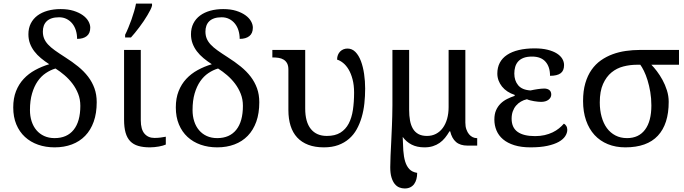

<svg xmlns="http://www.w3.org/2000/svg" viewBox="-20 -816 3836 1076"><path d="M430.2 -223.1Q430.2 -259.3 418 -290.3Q405.8 -321.3 386 -347.4Q366.2 -373.5 341.3 -394.8Q316.4 -416 291 -432.1Q262.7 -423.8 236.6 -406.2Q210.4 -388.7 190.9 -360.4Q171.4 -332 159.7 -292.2Q147.9 -252.4 147.9 -199.2Q147.9 -165 157.2 -136.2Q166.5 -107.4 184.3 -86.4Q202.1 -65.4 227.8 -53.7Q253.4 -42 286.1 -42Q355.5 -42 392.8 -88.6Q430.2 -135.3 430.2 -223.1ZM220.2 -639.2Q220.2 -617.7 227.1 -600.6Q233.9 -583.5 248.8 -567.1Q263.7 -550.8 287.6 -533.7Q311.5 -516.6 345.2 -495.1Q385.3 -469.7 418 -443.1Q450.7 -416.5 473.6 -386.5Q496.6 -356.4 509.3 -321.3Q522 -286.1 522 -243.2Q522 -181.2 505.1 -134Q488.3 -86.9 457.3 -54.9Q426.3 -22.9 382.8 -6.6Q339.4 9.8 286.1 9.8Q235.8 9.8 193.4 -5.1Q150.9 -20 119.9 -48.6Q88.9 -77.1 71.5 -118.7Q54.2 -160.2 54.2 -213.9Q54.2 -265.6 69.8 -305.2Q85.4 -344.7 112.8 -374Q140.1 -403.3 176.8 -423.3Q213.4 -443.4 255.9 -456.1Q231 -472.2 209.5 -490Q188 -507.8 172.4 -528.3Q156.7 -548.8 147.9 -572.5Q139.2 -596.2 139.2 -624Q139.2 -658.2 152.6 -684.6Q166 -710.9 189.9 -728.8Q213.9 -746.6 247.1 -755.9Q280.3 -765.1 319.8 -765.1Q361.3 -765.1 392.3 -755.4Q423.3 -745.6 444.1 -730.7Q464.8 -715.8 475.3 -697.3Q485.8 -678.7 485.8 -661.1Q485.8 -629.4 466.3 -613.8Q446.8 -598.1 412.1 -598.1Q412.1 -623 405.3 -645.3Q398.4 -667.5 385.3 -683.8Q372.1 -700.2 353.3 -709.7Q334.5 -719.2 311 -719.2Q287.1 -719.2 269.8 -713.4Q252.4 -707.5 241.5 -696.8Q230.5 -686 225.3 -671.4Q220.2 -656.7 220.2 -639.2Z M769 -536.1V-142.1Q769 -90.8 789.8 -66.9Q810.5 -43 845.2 -43Q863.3 -43 878.4 -44.9Q893.6 -46.9 909.2 -49.8V-5.9Q902.8 -2.9 892.6 0Q882.3 2.9 870.4 5.1Q858.4 7.3 845.2 8.5Q832 9.8 820.3 9.8Q782.2 9.8 754.9 1.7Q727.5 -6.3 710 -24.4Q692.4 -42.5 683.8 -72.3Q675.3 -102.1 675.3 -145V-536.1ZM681.2 -621.1Q689.5 -637.2 698.7 -659.4Q708 -681.6 716.6 -705.6Q725.1 -729.5 731.9 -753.2Q738.8 -776.9 742.2 -795.9H832V-784.2Q829.6 -774.4 822.8 -760.7Q815.9 -747.1 806.4 -731Q796.9 -714.8 785.2 -697.5Q773.4 -680.2 761 -663.6Q748.5 -647 736.3 -632.1Q724.1 -617.2 713.9 -606H681.2Z M1341.3 -223.1Q1341.3 -259.3 1329.1 -290.3Q1316.9 -321.3 1297.1 -347.4Q1277.3 -373.5 1252.4 -394.8Q1227.5 -416 1202.1 -432.1Q1173.8 -423.8 1147.7 -406.2Q1121.6 -388.7 1102.1 -360.4Q1082.5 -332 1070.8 -292.2Q1059.1 -252.4 1059.1 -199.2Q1059.1 -165 1068.4 -136.2Q1077.6 -107.4 1095.5 -86.4Q1113.3 -65.4 1138.9 -53.7Q1164.6 -42 1197.3 -42Q1266.6 -42 1304 -88.6Q1341.3 -135.3 1341.3 -223.1ZM1131.3 -639.2Q1131.3 -617.7 1138.2 -600.6Q1145 -583.5 1159.9 -567.1Q1174.8 -550.8 1198.7 -533.7Q1222.7 -516.6 1256.3 -495.1Q1296.4 -469.7 1329.1 -443.1Q1361.8 -416.5 1384.8 -386.5Q1407.7 -356.4 1420.4 -321.3Q1433.1 -286.1 1433.1 -243.2Q1433.1 -181.2 1416.3 -134Q1399.4 -86.9 1368.4 -54.9Q1337.4 -22.9 1293.9 -6.6Q1250.5 9.8 1197.3 9.8Q1147 9.8 1104.5 -5.1Q1062 -20 1031 -48.6Q1000 -77.1 982.7 -118.7Q965.3 -160.2 965.3 -213.9Q965.3 -265.6 981 -305.2Q996.6 -344.7 1023.9 -374Q1051.3 -403.3 1087.9 -423.3Q1124.5 -443.4 1167 -456.1Q1142.1 -472.2 1120.6 -490Q1099.1 -507.8 1083.5 -528.3Q1067.9 -548.8 1059.1 -572.5Q1050.3 -596.2 1050.3 -624Q1050.3 -658.2 1063.7 -684.6Q1077.1 -710.9 1101.1 -728.8Q1125 -746.6 1158.2 -755.9Q1191.4 -765.1 1231 -765.1Q1272.5 -765.1 1303.5 -755.4Q1334.5 -745.6 1355.2 -730.7Q1376 -715.8 1386.5 -697.3Q1397 -678.7 1397 -661.1Q1397 -629.4 1377.4 -613.8Q1357.9 -598.1 1323.2 -598.1Q1323.2 -623 1316.4 -645.3Q1309.6 -667.5 1296.4 -683.8Q1283.2 -700.2 1264.4 -709.7Q1245.6 -719.2 1222.2 -719.2Q1198.2 -719.2 1180.9 -713.4Q1163.6 -707.5 1152.6 -696.8Q1141.6 -686 1136.5 -671.4Q1131.3 -656.7 1131.3 -639.2Z M1795.4 9.8Q1745.1 9.8 1707.8 -4.4Q1670.4 -18.6 1645.5 -45.4Q1620.6 -72.3 1608.4 -111.1Q1596.2 -149.9 1596.2 -199.2V-425.8Q1596.2 -447.8 1588.9 -461.2Q1581.5 -474.6 1569.3 -481.9Q1557.1 -489.3 1541.5 -491.7Q1525.9 -494.1 1509.3 -494.1H1506.3V-536.1H1690.4V-208Q1690.4 -132.3 1721.9 -93.3Q1753.4 -54.2 1811.5 -54.2Q1857.9 -54.2 1887.5 -72.5Q1917 -90.8 1934.1 -123.3Q1951.2 -155.8 1957.8 -200.2Q1964.4 -244.6 1964.4 -296.9Q1964.4 -338.9 1955.8 -371.3Q1947.3 -403.8 1933.6 -426.8Q1919.9 -449.7 1902.8 -463.4Q1885.7 -477.1 1869.1 -481.9Q1869.1 -496.6 1873.8 -508.1Q1878.4 -519.5 1886.5 -527.6Q1894.5 -535.6 1905 -539.8Q1915.5 -543.9 1927.2 -543.9Q1953.1 -543.9 1971.9 -524.7Q1990.7 -505.4 2002.7 -473.6Q2014.6 -441.9 2020.5 -401.6Q2026.4 -361.3 2026.4 -319.8Q2026.4 -277.3 2022 -236.3Q2017.6 -195.3 2006.8 -158.7Q1996.1 -122.1 1979 -91.3Q1961.9 -60.5 1936 -38.1Q1910.2 -15.6 1875.5 -2.9Q1840.8 9.8 1795.4 9.8Z M2358.9 9.8Q2316.9 9.8 2286.9 -5.6Q2256.8 -21 2236.8 -48.8Q2237.8 -7.3 2240.2 27.8Q2242.7 63 2250.7 89.4Q2258.8 115.7 2274.4 132.1Q2290 148.4 2317.9 152.8Q2317.9 171.9 2313.7 187.7Q2309.6 203.6 2301 215.3Q2292.5 227.1 2279.3 233.6Q2266.1 240.2 2248 240.2Q2232.4 240.2 2217.8 234.4Q2203.1 228.5 2191.9 214.6Q2180.7 200.7 2173.8 177.7Q2167 154.8 2167 121.1Q2167 91.3 2168.7 56.9Q2170.4 22.5 2172.4 -19.3Q2174.3 -61 2176.5 -111.8Q2178.7 -162.6 2179.2 -225.1V-536.1H2272.9V-200.2Q2272.9 -167.5 2277.8 -140.6Q2282.7 -113.8 2294.2 -94.5Q2305.7 -75.2 2325 -64.7Q2344.2 -54.2 2373 -54.2Q2400.9 -54.2 2423.3 -65.9Q2445.8 -77.6 2461.4 -98.9Q2477.1 -120.1 2485.6 -149.9Q2494.1 -179.7 2494.1 -215.8V-536.1H2587.9V-128.9Q2587.9 -106.9 2593.8 -90.6Q2599.6 -74.2 2608.6 -63.5Q2617.7 -52.7 2628.9 -47.4Q2640.1 -42 2650.9 -42H2654.3V0H2600.1Q2559.1 0 2535.6 -20.3Q2512.2 -40.5 2502.9 -80.1H2499Q2487.3 -60.1 2473.9 -43.5Q2460.4 -26.9 2443.6 -15.1Q2426.8 -3.4 2406 3.2Q2385.3 9.8 2358.9 9.8Z M2862.3 -403.8Q2862.3 -364.3 2884 -338.1Q2905.8 -312 2953.1 -309.1Q2961.9 -311 2972.2 -313Q2982.4 -314.9 2992.7 -316.4Q3002.9 -317.9 3012.5 -318.8Q3022 -319.8 3029.3 -319.8Q3047.4 -319.8 3058.3 -311.5Q3069.3 -303.2 3069.3 -286.1Q3069.3 -269 3054 -257.1Q3038.6 -245.1 3012.2 -245.1Q3004.9 -245.1 2994.4 -246.1Q2983.9 -247.1 2972.7 -249Q2961.4 -251 2950.9 -253.7Q2940.4 -256.3 2933.1 -259.8Q2915 -255.9 2899.4 -246.8Q2883.8 -237.8 2872.1 -224.1Q2860.4 -210.4 2853.8 -192.1Q2847.2 -173.8 2847.2 -150.9Q2847.2 -101.1 2880.6 -77.1Q2914.1 -53.2 2978.5 -53.2Q3007.8 -53.2 3032.2 -58.8Q3056.6 -64.5 3076.9 -74.2Q3097.2 -84 3112.8 -96.7Q3128.4 -109.4 3140.1 -123Q3147 -120.1 3153.1 -110.8Q3159.2 -101.6 3159.2 -88.9Q3159.2 -70.8 3147.7 -53Q3136.2 -35.2 3111.6 -21.2Q3086.9 -7.3 3047.9 1.2Q3008.8 9.8 2953.1 9.8Q2900.9 9.8 2862.5 -2.2Q2824.2 -14.2 2799.3 -35.2Q2774.4 -56.2 2762.5 -84.7Q2750.5 -113.3 2750.5 -146Q2750.5 -176.3 2760 -198Q2769.5 -219.7 2785.4 -235.4Q2801.3 -251 2821.8 -261.2Q2842.3 -271.5 2864.3 -278.8V-284.2Q2841.8 -291.5 2823.7 -303.5Q2805.7 -315.4 2793.2 -331.1Q2780.8 -346.7 2773.9 -365.2Q2767.1 -383.8 2767.1 -403.8Q2767.1 -438 2781 -464.4Q2794.9 -490.7 2821.8 -508.5Q2848.6 -526.4 2887.5 -535.6Q2926.3 -544.9 2976.1 -544.9Q3018.1 -544.9 3049.1 -537.1Q3080.1 -529.3 3100.6 -516.4Q3121.1 -503.4 3131.1 -486.6Q3141.1 -469.7 3141.1 -451.2Q3141.1 -419.4 3121.6 -405.3Q3102.1 -391.1 3062.5 -391.1Q3062.5 -441.4 3037.1 -470.2Q3011.7 -499 2961.4 -499Q2933.1 -499 2913.8 -491.5Q2894.5 -483.9 2883.3 -470.9Q2872.1 -458 2867.2 -440.7Q2862.3 -423.3 2862.3 -403.8Z M3727.5 -245.1Q3727.5 -120.6 3666.7 -55.4Q3606 9.8 3484.4 9.8Q3430.2 9.8 3386.5 -8.1Q3342.8 -25.9 3312 -59.3Q3281.2 -92.8 3264.4 -141.1Q3247.6 -189.5 3247.6 -250Q3247.6 -306.6 3260.3 -349.9Q3272.9 -393.1 3295.2 -424.8Q3317.4 -456.5 3347.7 -477.8Q3377.9 -499 3413.1 -512Q3448.2 -524.9 3487.3 -530.5Q3526.4 -536.1 3565.4 -536.1H3785.2V-453.1H3630.4Q3644 -439.5 3660.9 -417.5Q3677.7 -395.5 3692.6 -368.4Q3707.5 -341.3 3717.5 -309.8Q3727.5 -278.3 3727.5 -245.1ZM3341.3 -242.2Q3341.3 -198.2 3351.6 -161.4Q3361.8 -124.5 3381.1 -98.1Q3400.4 -71.8 3429 -56.9Q3457.5 -42 3494.1 -42Q3559.6 -42 3595 -89.4Q3630.4 -136.7 3630.4 -225.1Q3630.4 -264.6 3624.3 -300.5Q3618.2 -336.4 3608.9 -366.5Q3599.6 -396.5 3588.6 -418.7Q3577.6 -440.9 3568.4 -453.1H3548.3Q3510.7 -453.1 3473.6 -443.6Q3436.5 -434.1 3407.2 -410.2Q3377.9 -386.2 3359.6 -345.5Q3341.3 -304.7 3341.3 -242.2Z"/></svg>

Font: Noto Serif
Style: Regular
Weight: 400
Designer: Monotype Design team
Foundry: Monotype Imaging Inc.
Version: Version 1.02